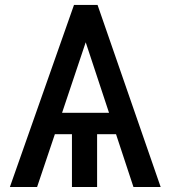

<svg xmlns="http://www.w3.org/2000/svg" viewBox="-20 -747 680 767"><path d="M513.1 0H621.8L369.7 -727.3H275.6L19.5 0H128.2L199.2 -210.9H267.4V0H367.9V-210.9H443.5ZM228 -296.5 322.4 -578.1 415.5 -296.5Z"/></svg>

Font: Margiela Sans Text
Style: Regular
Weight: 400
Designer: Stefan Endress, Andreas Faust
Version: Version 1.100;FEAKit 1.0